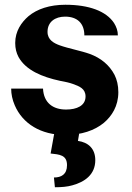

<svg xmlns="http://www.w3.org/2000/svg" viewBox="-20 -558 554 808"><path d="M27 -185C27 -162 32 -138 42 -115C75 -38 151 10 255 10C323 10 378 -9 417 -41C450 -69 478 -111 478 -170C478 -199 472 -223 462 -243C440 -285 404 -314 358 -331C322 -344 268 -354 232 -367C207 -376 180 -390 180 -424C180 -466 212 -488 254 -488C304 -488 335 -461 335 -409H476C476 -428 470 -445 460 -461C427 -511 355 -538 255 -538C189 -538 136 -520 100 -490C70 -464 44 -427 44 -377C44 -354 49 -335 58 -318C89 -262 158 -234 232 -218C254 -214 272 -210 286 -205C314 -195 340 -185 340 -152C340 -113 303 -97 258 -97C203 -97 164 -125 161 -185ZM193 88C230 92 262 94 262 137C262 176 238 189 207 189L211 230C239 230 263 228 284 222C336 208 381 177 381 116C381 67 351 41 308 35L313 5H208Z"/></svg>

Font: Aerodynamic
Style: Regular
Weight: 500
Designer: Google
Version: Version 2.000980; 2014